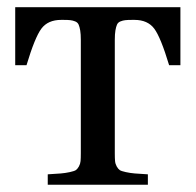

<svg xmlns="http://www.w3.org/2000/svg" viewBox="-20 -510 540 530"><path d="M22 -330.1V-490.2H478V-330.1H446.8Q423.8 -406.7 405.8 -430.9Q387.7 -455.1 351.1 -455.1H345.2Q332 -455.1 325.7 -454.3Q319.3 -453.6 312.5 -450.9Q305.7 -448.2 303 -442.1Q300.3 -436 298.6 -426Q296.9 -416 296.9 -399.9V-86.9Q296.9 -73.2 297.6 -65.4Q298.3 -57.6 302.2 -50.5Q306.2 -43.5 310.5 -40.5Q314.9 -37.6 327.4 -34.9Q339.8 -32.2 352.1 -31.2Q364.3 -30.3 388.2 -28.8V0H111.8V-28.8Q135.7 -30.3 147.9 -31.2Q160.2 -32.2 172.6 -34.9Q185.1 -37.6 189.5 -40.5Q193.8 -43.5 197.8 -50.5Q201.7 -57.6 202.4 -65.4Q203.1 -73.2 203.1 -86.9V-399.9Q203.1 -416 201.4 -426Q199.7 -436 197 -442.1Q194.3 -448.2 187.5 -450.9Q180.7 -453.6 174.3 -454.3Q168 -455.1 154.8 -455.1H148.9Q112.3 -455.1 94.2 -430.9Q76.2 -406.7 53.2 -330.1Z"/></svg>

Font: Heuristica
Style: Regular
Weight: 400
Version: Version 1.0.2